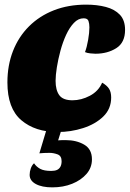

<svg xmlns="http://www.w3.org/2000/svg" viewBox="-20 -550 560 829"><path d="M229 20Q132 20 72 -31Q12 -82 12 -194Q12 -268 36 -329.5Q60 -391 105 -436Q150 -481 212.5 -505.5Q275 -530 352 -530Q399 -530 437 -520Q475 -510 497.5 -486.5Q520 -463 520 -421Q520 -366 482 -342Q444 -318 392 -318Q384 -318 370 -319.5Q356 -321 347 -325Q355 -346 360.5 -377.5Q366 -409 366 -432Q366 -448 362 -459.5Q358 -471 341 -471Q318 -471 299 -451Q280 -431 265.5 -399.5Q251 -368 241 -331Q231 -294 225.5 -259.5Q220 -225 220 -201Q220 -161 236 -139Q252 -117 293 -117Q331 -117 368 -136.5Q405 -156 421 -193Q442 -181 451 -166.5Q460 -152 460 -129Q460 -80 426 -47Q392 -14 339 3Q286 20 229 20ZM206 259Q161 259 134.5 244.5Q108 230 108 205Q108 191 113 177Q118 163 127 155Q137 170 153.5 179Q170 188 201 188Q217 188 226.5 183.5Q236 179 241 169.5Q246 160 246 146Q246 123 228.5 116.5Q211 110 194 110Q181 110 171 110.5Q161 111 150 112L187 -11H252L231 56Q240 55 248.5 55Q257 55 264 55Q310 55 343.5 74.5Q377 94 377 138Q377 174 353.5 201Q330 228 291.5 243.5Q253 259 206 259Z"/></svg>

Font: Sansita Swashed Light Black
Style: Regular
Weight: 900
Version: Version 1.003